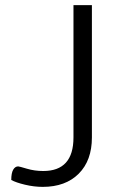

<svg xmlns="http://www.w3.org/2000/svg" viewBox="-20 -720 467 750"><path d="M24 -17Q24 -44 31.5 -57Q39 -70 51 -70Q55 -70 85 -61Q115 -52 149 -52Q267 -52 267 -183V-700H339V-183Q339 -93 287.5 -41.5Q236 10 147 10Q113 10 77.5 1.5Q42 -7 24 -17Z"/></svg>

Font: Krub
Style: Regular
Weight: 400
Designer: Ekaluck Peanpanawate
Foundry: Cadson Demak Co.,Ltd.
Version: Version 1.000; ttfautohint (v1.6)